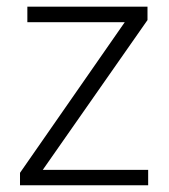

<svg xmlns="http://www.w3.org/2000/svg" viewBox="-20 -552 503 572"><path d="M107.4 -45.9H421.4V0H39.6V-37.1L351.6 -485.8H61.5V-532.2H419.4V-492.2Z"/></svg>

Font: Nokora Light
Style: Regular
Weight: 300
Designer: Danh Hong
Version: Version 8.000; ttfautohint (v1.8.3)